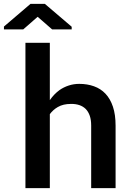

<svg xmlns="http://www.w3.org/2000/svg" viewBox="-59 -971 679 991"><path d="M198.2 -454.1V-750H72.3V0H198.2V-381.8Q206.5 -393.1 216.8 -402.3Q227.1 -411.6 239.3 -418.5Q253.4 -426.8 270.3 -430.7Q287.1 -434.6 306.6 -434.6Q331.1 -435.1 350.6 -428.5Q370.1 -421.9 383.8 -408.2Q397 -394.5 404.3 -373.5Q411.6 -352.5 411.6 -323.2V0H537.6V-322.3Q537.6 -379.4 523.9 -420.2Q510.3 -460.9 485.4 -487.3Q460.9 -513.2 426.3 -525.6Q391.6 -538.1 350.1 -538.1Q321.3 -538.1 295.4 -529.5Q269.5 -521 248 -505.9Q233.9 -495.6 221.4 -482.7Q209 -469.7 198.2 -454.1ZM311 -833 172.4 -951.2H98.6L-38.6 -834V-819.3H61L135.3 -884.3L210 -819.3H311Z"/></svg>

Font: Roboto Mono SemiBold
Style: Regular
Weight: 600
Monospace: yes
Designer: Google
Version: Version 3.000